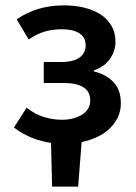

<svg xmlns="http://www.w3.org/2000/svg" viewBox="-20 -523 506 715"><path d="M174 172 170 9Q135 4 101 -9Q67 -22 32 -48L79 -122Q111 -97 144.5 -87Q178 -77 210 -77Q255 -77 285.5 -96Q316 -115 316 -149Q316 -214 216 -214H143V-292H206Q253 -292 276 -308.5Q299 -325 299 -354Q299 -384 275.5 -399Q252 -414 212 -414Q174 -414 145 -405Q116 -396 87 -376L42 -451Q80 -477 123.5 -490Q167 -503 219 -503Q257 -503 291.5 -495Q326 -487 352.5 -470.5Q379 -454 394.5 -428Q410 -402 410 -367Q410 -334 390 -304.5Q370 -275 330 -261V-257Q375 -246 402.5 -217.5Q430 -189 430 -138Q430 -109 418.5 -85.5Q407 -62 387.5 -43.5Q368 -25 341 -12.5Q314 0 284 6L271 172Z"/></svg>

Font: Giro Sans Semibold
Style: Regular
Weight: 600
Designer: Paul D. Hunt
Foundry: Adobe Systems Incorporated
Version: Version 1.000;PS 1.0;hotconv 1.0.88;makeotf.lib2.5.647800